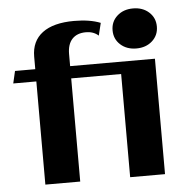

<svg xmlns="http://www.w3.org/2000/svg" viewBox="-51 -761 805 812"><g transform="rotate(-5 351.0 -355.0)"><path d="M449 -625Q449 -662 475.5 -686Q502 -710 543 -710Q584 -710 610.5 -686Q637 -662 637 -625Q637 -588 610.5 -564Q584 -540 543 -540Q502 -540 475.5 -564Q449 -588 449 -625ZM617 -490V0H469V-438H257V0H109V-438H11L23 -490H109V-543Q109 -609 155.5 -644Q202 -679 290 -679Q357 -679 402 -661L389 -608Q368 -627 336 -627Q298 -627 277.5 -605Q257 -583 257 -541V-490Z"/></g></svg>

Font: Fahkwang
Style: Bold
Weight: 700
Designer: Suppakit Chalermlarp | Katatrad Co.,Ltd.
Foundry: Cadson Demak Co.,Ltd.
Version: Version 1.000; ttfautohint (v1.6)